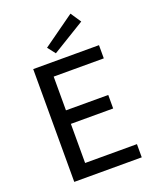

<svg xmlns="http://www.w3.org/2000/svg" viewBox="-163 -989 870 1081"><g transform="rotate(-20 272.5 -448.5)"><path d="M90.8 0V-675.8H484.9V-596.7H184.6V-394.5H438V-313.5H184.6V-79.1H495.1V0ZM241.2 -715.8 205.1 -762.2 394.5 -897.5 436.5 -835Z"/></g></svg>

Font: Akatab Medium
Style: Regular
Weight: 500
Designer: SIL Global
Foundry: SIL Global
Version: Version 4.100